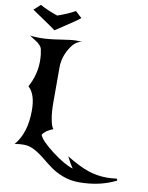

<svg xmlns="http://www.w3.org/2000/svg" viewBox="-119 -1029 1037 1343"><g transform="rotate(10 399.5 -357.0)"><path d="M795 160 799 173Q684 231 537 231Q476 231 423 211Q370 191 332 163Q294 135 260 107Q226 79 188.5 59Q151 39 113 39Q81 39 48 45Q126 -46 126 -206Q126 -322 73 -369Q122 -460 122 -553Q122 -584 119 -606Q116 -628 113 -641Q110 -654 98.5 -666Q87 -678 80.5 -683Q74 -688 54 -700Q34 -712 23 -720Q56 -716 94 -716Q152 -716 232.5 -729Q313 -742 347 -742Q368 -742 390 -739Q342 -738 303 -672.5Q264 -607 264 -537V-284Q264 -219 273.5 -168.5Q283 -118 297 -104Q239 -81 223 -51Q236 -12 327 57.5Q418 127 478 144Q460 120 432 65Q524 121 589 143Q654 165 722 165Q752 165 795 160ZM355 -903Q332 -883 184 -786Q152 -810 91.5 -850.5Q31 -891 14 -903Q25 -912 38 -924.5Q51 -937 60 -945Q114 -915 185 -891Q257 -916 309 -945Q317 -938 325 -930.5Q333 -923 339.5 -916.5Q346 -910 355 -903Z"/></g></svg>

Font: NewRocker
Style: Regular
Weight: 400
Designer: Pablo Impallari, Brenda Gallo, Rodrigo Fuenzalida
Foundry: Pablo Impallari, Brenda Gallo, Rodrigo Fuenzalida
Version: Version 1.000